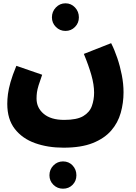

<svg xmlns="http://www.w3.org/2000/svg" viewBox="-20 -662 822 1161"><path d="M24 -34Q24 -62 28 -93Q32 -124 43.5 -165Q55 -206 79 -264L235 -210Q221 -171 213.5 -146.5Q206 -122 203.5 -104Q201 -86 201 -66Q201 -10 244.5 26.5Q288 63 368 63Q445 63 483.5 40Q522 17 535.5 -21Q549 -59 549 -102Q549 -150 532.5 -208Q516 -266 487 -336L652 -401Q672 -362 689 -312Q706 -262 716.5 -208.5Q727 -155 727 -104Q727 -40 710 20.5Q693 81 652 128Q611 175 541 203Q471 231 364 231Q269 231 192 203.5Q115 176 69.5 117.5Q24 59 24 -34ZM376 -475Q342 -475 318 -499Q294 -523 294 -557Q294 -592 318 -617Q342 -642 376 -642Q410 -642 433.5 -617Q457 -592 457 -557Q457 -523 433.5 -499Q410 -475 376 -475ZM361 479Q327 479 303 455.5Q279 432 279 398Q279 363 303 338.5Q327 314 361 314Q396 314 419 338.5Q442 363 442 398Q442 432 419 455.5Q396 479 361 479Z"/></svg>

Font: Noto Sans Arabic Blk
Style: Regular
Weight: 900
Designer: Monotype Design Team, Nadine Chahine, Nizar Qandah and Khaled Hosny
Foundry: Monotype Imaging Inc.
Version: Version 2.012; ttfautohint (v1.8.4.7-5d5b)